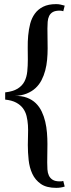

<svg xmlns="http://www.w3.org/2000/svg" viewBox="-20 -762 343 923"><path d="M291 134.8Q272 141.1 250 141.1Q203.6 141.1 176.5 122.3Q149.4 103.5 135.5 73.7Q121.6 43.9 117.7 7.3Q113.8 -29.3 113.8 -64.9Q113.8 -88.4 114.7 -112.8Q115.7 -137.2 114.3 -160.2Q112.8 -183.1 107.7 -204.1Q102.5 -225.1 90.3 -241.5Q78.1 -257.8 57.6 -268.8Q37.1 -279.8 4.9 -283.2V-317.9Q43 -322.3 64.9 -335.9Q86.9 -349.6 97.7 -370.6Q108.4 -391.6 111.1 -418.7Q113.8 -445.8 113.8 -476.1Q113.8 -502 113.3 -531.7Q112.8 -561.5 115.5 -591.3Q118.2 -621.1 125.2 -648.2Q132.3 -675.3 147.5 -696.3Q162.6 -717.3 187.5 -729.7Q212.4 -742.2 250 -742.2Q260.7 -742.2 271 -740Q281.2 -737.8 291 -734.9L284.2 -708Q275.9 -710.9 267.1 -710.9Q245.6 -710.9 233.6 -703.9Q221.7 -696.8 216.1 -684.8Q210.4 -672.9 209.2 -657.2Q208 -641.6 208 -625Q208 -600.6 208.5 -576.9Q209 -553.2 209 -528.8Q209 -502 206.5 -475.1Q204.1 -448.2 197.5 -423.3Q190.9 -398.4 179.7 -376.7Q168.5 -355 150.9 -338.6Q133.3 -322.3 108.6 -312.3Q84 -302.2 50.8 -300.8Q85 -301.8 109.9 -292.2Q134.8 -282.7 152.1 -265.9Q169.4 -249 180.4 -226.1Q191.4 -203.1 197.5 -177.2Q203.6 -151.4 205.8 -123.8Q208 -96.2 208 -69.8Q208 -47.9 207.5 -25.9Q207 -3.9 207 19Q207 36.1 208 52.5Q209 68.8 214.8 81.5Q220.7 94.2 232.9 102.1Q245.1 109.9 267.1 109.9Q271.5 109.9 275.9 109.6Q280.3 109.4 284.2 107.9Z"/></svg>

Font: Redressed
Style: Regular
Weight: 400
Designer: Astigmatic (AOETI)
Foundry: Astigmatic (AOETI)
Version: Version 1.001